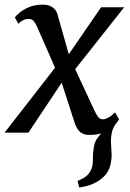

<svg xmlns="http://www.w3.org/2000/svg" viewBox="-35 -586 575 848"><path d="M315 242 307.5 213.5Q330 204 344 193.5Q358 183 366 166Q376 147 375.2 120.8Q374.5 94.5 379 67.5Q382 40.5 397.5 21.2Q413 2 423.5 -12L484 -48.5Q466 -27.5 460.2 -5.5Q454.5 16.5 455 45Q455.5 57.5 456.8 71.8Q458 86 458 99.5Q458 132 447.2 159Q436.5 186 408.5 207Q390.5 220 368.8 228.8Q347 237.5 315 242ZM361 10Q342 10 329.2 3.5Q316.5 -3 308.5 -14.8Q300.5 -26.5 295 -42.5L223.5 -264L262.5 -258.5L90.5 0H-15L236 -322.5L226.5 -245L128 -469.5Q122 -483 114 -492.8Q106 -502.5 92 -502.5Q77.5 -502.5 65.2 -495.8Q53 -489 46 -481L30.5 -509Q34 -515 50 -528.8Q66 -542.5 92.2 -554Q118.5 -565.5 153.5 -565.5Q172.5 -565.5 185.5 -560Q198.5 -554.5 207 -544.8Q215.5 -535 219 -522.5L281 -303L243 -309L411.5 -554H513.5L269 -245L278 -321.5L382 -98Q389.5 -82 397.8 -70.5Q406 -59 419.5 -59Q429.5 -59 443.2 -66.2Q457 -73.5 473.5 -89.5L491 -58.5Q487.5 -52 472.8 -35.5Q458 -19 430.5 -4.5Q403 10 361 10Z"/></svg>

Font: Merriweather 20pt
Style: Italic
Weight: 400
Italic angle: -7.8°
Version: Version 2.101